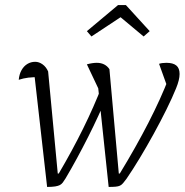

<svg xmlns="http://www.w3.org/2000/svg" viewBox="-20 -732 729 758"><path d="M409 6 364 -420 377 -364 323 -478Q345 -484 362 -484Q395 -484 412 -459L449 -47H453Q517 -152 566 -247.5Q615 -343 647 -426L645 -377L608 -480Q619 -484 637 -484Q663 -484 676 -473.5Q689 -463 689 -440Q689 -417 675 -383Q660 -346 637 -299.5Q614 -253 586.5 -203Q559 -153 531.5 -107.5Q504 -62 480 -27Q472 -16 466 -9Q460 -2 453.5 1Q447 4 436.5 5Q426 6 409 6ZM166 6 113 -462 137 -427Q112 -428 92 -425.5Q72 -423 54 -417Q56 -439 65 -455Q74 -471 88 -479.5Q102 -488 119 -488Q134 -488 148 -478Q162 -468 170 -450L208 -47H212Q265 -137 308 -224Q351 -311 383 -394L402 -352Q388 -318 369 -276.5Q350 -235 328 -191.5Q306 -148 283.5 -106.5Q261 -65 239 -28Q233 -18 228 -11.5Q223 -5 216.5 -1.5Q210 2 198 4Q186 6 166 6ZM477 -712 571 -609 547 -588 456 -664 341 -588 323 -609 446 -712Z"/></svg>

Font: Piazzolla Thin ExtraLight
Style: Italic
Weight: 250
Italic angle: -11.3°
Version: Version 2.005